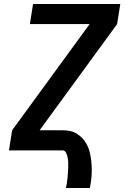

<svg xmlns="http://www.w3.org/2000/svg" viewBox="-20 -755 640 964"><path d="M311 189Q314 176 316 163Q318 150 319 137.5Q320 125 321 112Q322 99 322.5 86Q323 73 322.5 60.5Q322 48 319.5 35.5Q317 23 311.5 11.5Q306 0 293 0H25L41 -101L430 -634H130L146 -735H584L568 -634L179 -101H292Q312 -101 330.5 -97.5Q349 -94 364.5 -84.5Q380 -75 392.5 -62Q405 -49 414 -33Q423 -17 428 0.5Q433 18 436 36.5Q439 55 440 74Q441 93 440.5 112Q440 131 437.5 150.5Q435 170 431 189Z"/></svg>

Font: Iosevka Extended Oblique
Style: Bold
Weight: 700
Width: 7
Italic angle: -9°
Monospace: yes
Designer: Belleve Invis
Foundry: Belleve Invis
Version: Version 32.5.0; ttfautohint (v1.8.4)